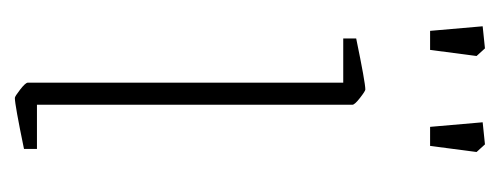

<svg xmlns="http://www.w3.org/2000/svg" viewBox="-222 -424 657 252"><g transform="rotate(90 106.0 -298.5)"><path d="M89 -7V-421H31V-438Q89 -450 98 -450Q100 -450 109 -443Q118 -436 118 -433V-19H176V-2Q118 10 109 10Q107 10 98 3Q89 -4 89 -7ZM15 -604 44 -607 54 -596 46 -535H21ZM141 -604 170 -607 180 -596 172 -535H147Z"/></g></svg>

Font: Grenze Thin
Style: Regular
Weight: 250
Designer: Renata Polastri
Foundry: Omnibus-Type
Version: Version 1.002; ttfautohint (v1.8)